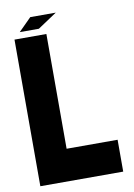

<svg xmlns="http://www.w3.org/2000/svg" viewBox="-90 -870 649 927"><g transform="rotate(-10 234.5 -406.0)"><path d="M31.2 -718.8H187.5V-156.2H437.5V0H31.2ZM156.2 -750H62.5L125 -812.5H250Z"/></g></svg>

Font: Signwood
Style: Regular
Weight: 400
Designer: GGBotNet
Foundry: GGBotNet
Version: 0.95